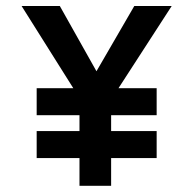

<svg xmlns="http://www.w3.org/2000/svg" viewBox="-20 -602 626 622"><path d="M217.5 -316.2H98.8V-228.8H237.5V-177.5H98.8V-90H237.5V0H340V-90H487.5V-177.5H340V-228.8H487.5V-316.2H363.8L536.2 -582.5H415L292.5 -371.2L173.8 -582.5H50Z"/></svg>

Font: Cambay
Style: Bold
Weight: 700
Designer: Pooja Saxena
Foundry: Pooja Saxena
Version: Version 1.096;PS 001.096;hotconv 1.0.70;makeotf.lib2.5.58329